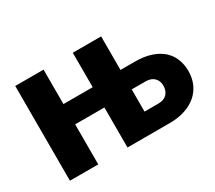

<svg xmlns="http://www.w3.org/2000/svg" viewBox="-102 -714 1019 910"><g transform="rotate(-30 407.0 -259.0)"><path d="M598 -335Q652.5 -335 690.8 -321.8Q729 -308.5 753 -285.8Q777 -263 788 -233Q799 -203 799 -170Q799 -132.5 785.5 -101.2Q772 -70 746.2 -47.5Q720.5 -25 683.2 -12.5Q646 0 599 0H367.5V-219H207.5V0H52.5V-518.5H207.5V-330H367.5V-518.5H522.5V-335ZM598.5 -107Q629.5 -107 645.5 -124.2Q661.5 -141.5 661.5 -169.5Q661.5 -181 657.8 -191.8Q654 -202.5 646.2 -210.8Q638.5 -219 626.5 -223.8Q614.5 -228.5 598.5 -228.5H522.5V-107Z"/></g></svg>

Font: Lato
Style: Regular
Weight: 900
Designer: Lukasz Dziedzic with Adam Twardoch and Botio Nikoltchev
Foundry: tyPoland Lukasz Dziedzic
Version: Version 2.010; 2014-09-01; http://www.latofonts.com/; ttfaut